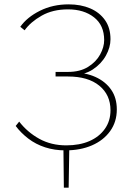

<svg xmlns="http://www.w3.org/2000/svg" viewBox="-20 -684 611 881"><path d="M273 177 271 -8H298L295 177ZM280 6Q230 6 187 -8Q144 -22 110 -48Q76 -74 52 -106L68 -126Q106 -77 160.5 -47Q215 -17 284 -17Q345 -17 390 -36.5Q435 -56 461 -92.5Q487 -129 487 -178Q487 -249 435.5 -291Q384 -333 292 -333H235V-354H292Q347 -354 384 -377Q421 -400 439.5 -434Q458 -468 458 -500Q458 -568 411.5 -604.5Q365 -641 292 -641Q222 -641 171 -612Q120 -583 93 -545L73 -561Q104 -605 163 -634.5Q222 -664 295 -664Q351 -664 394 -645.5Q437 -627 462 -591.5Q487 -556 487 -504Q487 -467 466 -429Q445 -391 405.5 -365Q366 -339 307 -339V-352Q371 -352 417.5 -331Q464 -310 490 -272.5Q516 -235 516 -182Q516 -125 485.5 -82.5Q455 -40 402 -17Q349 6 280 6Z"/></svg>

Font: Ysabeau Office Thin
Style: Regular
Weight: 250
Designer: Christian Thalmann (Catharsis Fonts)
Version: Version 2.001;gftools[0.9.30]; featfreeze: tnum,lnum,ss02